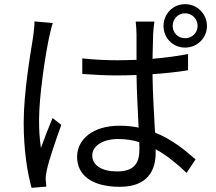

<svg xmlns="http://www.w3.org/2000/svg" viewBox="-20 -861 1040 924"><path d="M146 -758C146 -737 143 -711 140 -687C127 -606 94 -417 94 -271C94 -137 112 -28 132 43L203 37C202 27 201 12 200 3C199 -9 202 -28 205 -41C215 -90 250 -191 275 -260L233 -293C216 -253 193 -194 177 -149C170 -197 168 -236 168 -285C168 -396 197 -592 217 -684C221 -702 228 -734 234 -750ZM651 -143C651 -77 627 -36 543 -36C472 -36 424 -64 424 -113C424 -159 475 -192 549 -192C584 -192 618 -187 650 -177C651 -164 651 -152 651 -143ZM885 -601C833 -591 775 -583 714 -578C715 -624 716 -670 717 -697C718 -717 720 -737 723 -757H633C635 -739 637 -713 637 -696V-573C606 -572 575 -571 544 -571C486 -571 432 -574 376 -580V-505C434 -501 486 -498 542 -498C574 -498 605 -499 637 -500C638 -418 644 -323 647 -247C619 -253 588 -256 555 -256C425 -256 351 -189 351 -106C351 -17 424 38 557 38C691 38 729 -42 729 -124V-143C780 -115 829 -76 878 -29L921 -94C869 -140 806 -191 726 -223C722 -306 715 -405 714 -504C773 -508 831 -514 885 -523ZM871 -677C837 -677 811 -703 811 -736C811 -770 837 -797 871 -797C904 -797 931 -770 931 -736C931 -703 904 -677 871 -677ZM871 -841C812 -841 767 -794 767 -736C767 -678 812 -632 871 -632C929 -632 976 -678 976 -736C976 -794 929 -841 871 -841Z"/></svg>

Font: Noto Sans Mono CJK SC Regular
Style: Regular
Weight: 400
Designer: Ryoko NISHIZUKA (kana & ideographs); Paul D. Hunt (Latin, Greek & Cyrillic); Wenlong ZHANG (bopomofo); Sandoll Communica
Foundry: Adobe Systems Incorporated
Version: Version 1.005;PS 1.005;hotconv 1.0.96;makeotf.lib2.5.65012